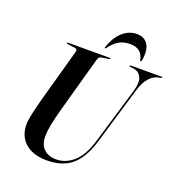

<svg xmlns="http://www.w3.org/2000/svg" viewBox="-157 -1019 1069 1156"><g transform="rotate(20 377.5 -440.5)"><path d="M515 -208 622 -566.5Q638 -623.5 623.2 -653.5Q608.5 -683.5 576 -688L553.5 -691Q549.5 -692 548 -693Q546.5 -694 546.5 -696Q546.5 -698 548.2 -699Q550 -700 552.5 -700H749.5Q752.5 -700 753.8 -699.2Q755 -698.5 755 -697Q755 -695 753.8 -694Q752.5 -693 748.5 -692L728 -688Q700.5 -681 675 -653Q649.5 -625 632 -565L526 -209Q503.5 -132 469.5 -83.8Q435.5 -35.5 386.8 -12.8Q338 10 271 10Q209 10 167 -11Q125 -32 103.5 -69Q82 -106 83 -154.5Q83 -169.5 88 -197.2Q93 -225 100.8 -257Q108.5 -289 116 -317L212.5 -664.5Q215.5 -674 211 -679Q206.5 -684 198 -685L151.5 -691.5Q147.5 -692 146 -693Q144.5 -694 144.5 -696Q144.5 -698 146.2 -699Q148 -700 150.5 -700H418.5Q423.5 -700 423.5 -697Q423.5 -695.5 422 -694Q420.5 -692.5 416.5 -692L367 -684.5Q359 -683 354.2 -677.2Q349.5 -671.5 345 -654.5L251.5 -317.5Q232 -247 223.2 -202.8Q214.5 -158.5 214 -130Q213 -72 242.8 -43.5Q272.5 -15 322 -15Q383.5 -15 434.2 -60Q485 -105 515 -208ZM505 -820.5Q464.5 -820.5 434.2 -802.8Q404 -785 377.5 -748.5Q376 -746 374.5 -745Q373 -744 371 -744Q369.5 -744 368.5 -745.8Q367.5 -747.5 369 -751Q392 -819.5 432.5 -855.2Q473 -891 523 -891Q572 -891 594.5 -855.2Q617 -819.5 605 -751Q604.5 -747.5 602.8 -745.8Q601 -744 599 -744Q597 -744 596.2 -745Q595.5 -746 595 -748.5Q587 -787.5 564.2 -804Q541.5 -820.5 505 -820.5Z"/></g></svg>

Font: Fraunces 120pt SemiBold
Style: Italic
Weight: 600
Italic angle: -16°
Version: Version 1.000;[b76b70a41]